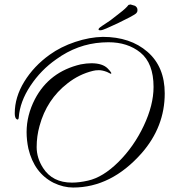

<svg xmlns="http://www.w3.org/2000/svg" viewBox="-20 -755 757 859"><path d="M717 -337Q717 -188 614 -70Q478 84 307 84Q264 84 220 63Q133 19 107 -90Q99 -128 99 -164Q99 -239 136 -311Q200 -434 341 -467Q367 -472 389 -472Q439 -472 462 -448.5Q485 -425 475 -425L459 -433Q438 -441 422.5 -441Q407 -441 396 -438Q334 -423 282 -382Q189 -310 157 -192Q144 -146 144 -97Q144 -48 173 -3Q215 62 302 62Q335 62 374 53Q441 38 510 -30.5Q579 -99 623 -192Q667 -285 667 -366Q667 -472 608 -520Q551 -566 465 -566Q452 -566 437 -565Q326 -558 232 -490Q163 -442 116 -371Q69 -300 64 -230Q63 -216 54 -222Q46 -228 46 -248Q46 -320 88.5 -389.5Q131 -459 202 -510Q252 -546 316.5 -567.5Q381 -589 440 -590Q563 -590 640 -523Q717 -456 717 -337ZM555 -733Q561 -735 564 -735L584 -729Q595 -722 595 -711Q595 -700 590 -697L589 -695Q572 -682 507 -651Q442 -620 431.5 -619.5Q421 -619 421 -622.5Q421 -626 423 -628.5Q425 -631 436.5 -639Q448 -647 462 -656Q476 -665 481 -669.5Q486 -674 515 -696Q544 -718 555 -733Z"/></svg>

Font: Allura
Style: Regular
Weight: 400
Designer: Robert E. Leuschke
Foundry: Robert E. Leuschke
Version: Version 1.004